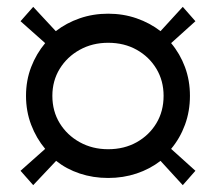

<svg xmlns="http://www.w3.org/2000/svg" viewBox="-20 -574 631 561"><path d="M296 -54Q252 -54 213 -67Q174 -80 144 -104L77 -33L40 -75L112 -139Q86 -170 71 -209.5Q56 -249 56 -294Q56 -339 71 -378Q86 -417 112 -448L40 -512L77 -554L143 -483Q174 -507 213 -520.5Q252 -534 296 -534Q340 -534 379 -520.5Q418 -507 449 -483L514 -554L551 -512L480 -448Q506 -417 520.5 -378Q535 -339 535 -294Q535 -249 520.5 -209.5Q506 -170 480 -139L551 -75L514 -33L449 -104Q418 -80 379 -67Q340 -54 296 -54ZM133 -294Q133 -249 154.5 -214Q176 -179 213 -158.5Q250 -138 296 -138Q343 -138 379.5 -158.5Q416 -179 437 -214Q458 -249 458 -294Q458 -338 437 -373Q416 -408 379.5 -428.5Q343 -449 296 -449Q250 -449 213 -428.5Q176 -408 154.5 -373Q133 -338 133 -294Z"/></svg>

Font: Rokkitt SemiBold SemiBold
Style: Regular
Weight: 600
Version: Version 3.103